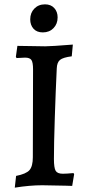

<svg xmlns="http://www.w3.org/2000/svg" viewBox="-20 -852 403 883"><path d="M54 -43Q100 -52 115.5 -69.5Q131 -87 131 -129L132 -533Q132 -565 124.5 -576Q117 -587 95 -587L56 -585L53 -591L60 -641L127 -640Q149 -639 188 -639Q215 -639 315 -647L310 -593Q270 -588 256 -576.5Q242 -565 241 -537Q236 -433 232 -310.5Q228 -188 228 -121Q228 -80 236 -66.5Q244 -53 269 -53Q285 -53 318 -56L321 -51L312 3Q293 3 282 2L174 0Q117 0 48 11ZM119 -763Q119 -793 138 -812.5Q157 -832 187 -832Q214 -832 229.5 -815Q245 -798 245 -772Q245 -742 226 -722.5Q207 -703 177 -703Q149 -703 134 -720Q119 -737 119 -763Z"/></svg>

Font: Alegreya SC Medium
Style: Regular
Weight: 500
Designer: Juan Pablo del Peral
Foundry: Huerta Tipografica
Version: Version 2.007; ttfautohint (v1.6)